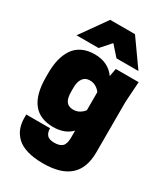

<svg xmlns="http://www.w3.org/2000/svg" viewBox="-237 -887 1058 1208"><g transform="rotate(30 292.5 -283.0)"><path d="M352.1 -15.1V-65.9Q303.7 -16.1 220.2 -16.1Q24.9 -16.1 24.9 -265.1V-294.9Q24.9 -350.6 35.9 -395.3Q46.9 -439.9 69.8 -473.6Q92.8 -507.3 130.9 -525.6Q168.9 -543.9 220.2 -543.9Q318.4 -543.9 369.1 -472.2L379.9 -529.8H545.9L536.1 -379.9V-15.1Q536.1 100.6 472.2 157.2Q408.2 213.9 279.8 213.9Q212.9 213.9 164.3 199.5Q115.7 185.1 88.1 158.4Q60.5 131.8 47.9 98.6Q35.2 65.4 35.2 23.9V0H208Q208 30.3 222.7 48.1Q237.3 65.9 275.9 65.9Q314.9 65.9 333.5 48.6Q352.1 31.2 352.1 -15.1ZM220.2 -589.8H60.1L194.8 -779.8H375L509.8 -589.8H350.1L285.2 -663.1ZM352.1 -214.8V-345.2Q342.3 -360.4 322 -373.3Q301.8 -386.2 274.9 -386.2Q242.2 -386.2 225.1 -361.8Q208 -337.4 208 -294.9V-265.1Q208 -217.3 224.4 -195.6Q240.7 -173.8 274.9 -173.8Q301.8 -173.8 322 -186.8Q342.3 -199.7 352.1 -214.8Z"/></g></svg>

Font: Cooper Hewitt
Style: Heavy
Weight: 713
Designer: Village Type and Design LLC
Foundry: Cooper Hewitt Smithsonian Design Museum
Version: 1.000